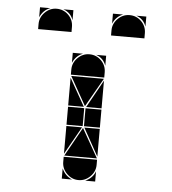

<svg xmlns="http://www.w3.org/2000/svg" viewBox="-49 -702 666 745"><g transform="rotate(5 284.0 -329.5)"><path d="M284 -492Q311 -492 330 -473Q349 -454 349 -427V-407H219V-427Q219 -453 238.5 -472.5Q258 -492 284 -492ZM142 -657Q169 -657 188 -638Q207 -619 207 -592V-572H77V-592Q77 -618 96.5 -637.5Q116 -657 142 -657ZM426 -657Q453 -657 472 -638Q491 -619 491 -592V-572H361V-592Q361 -618 380.5 -637.5Q400 -657 426 -657ZM284 -2Q258 -2 238.5 -21.5Q219 -41 219 -67V-87H349V-67Q349 -41 329.5 -21.5Q310 -2 284 -2ZM221 -92 284 -205 348 -92ZM348 -402 284 -290 221 -402ZM282 -212H219V-282H282ZM349 -212H287V-282H349ZM219 -287V-395L280 -287ZM219 -207H280L219 -99ZM349 -207V-99L289 -207ZM349 -287H289L349 -395ZM219 -42Q231 -14 259 -2H219ZM310 -2Q324 -8 334 -18Q344 -28 349 -42V-2ZM361 -657H401Q387 -652 377 -642Q367 -632 361 -618ZM77 -657H117Q103 -652 93 -642Q83 -632 77 -618ZM219 -492H259Q245 -487 235 -477Q225 -467 219 -453ZM349 -492V-453Q339 -482 310 -492ZM491 -657V-618Q481 -647 452 -657ZM207 -657V-618Q197 -647 168 -657Z"/></g></svg>

Font: CAT DyFa
Style: Regular
Weight: 400
Designer: Peter Wiegel
Foundry: Peter Wiegel
Version: Version 1.001; ttfautohint (v1.3)